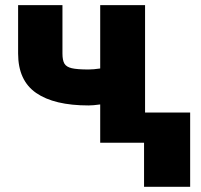

<svg xmlns="http://www.w3.org/2000/svg" viewBox="-20 -550 776 740"><path d="M539.1 -116.2H712.9V169.9H535.2V0H366.2V-147.5Q338.9 -143.6 321.3 -143.6Q189 -143.6 119.4 -191.7Q49.8 -239.7 49.8 -343.8V-530.3H220.7V-343.8Q220.7 -317.4 228.3 -304.7Q235.8 -292 256.6 -287.1Q277.3 -282.2 321.3 -282.2Q340.3 -282.2 366.2 -286.1V-530.3H539.1Z"/></svg>

Font: Pretendard Std Black
Style: Regular
Weight: 900
Designer: Base glyphs from Inter by Rasmus Andersson; Hangeul glyphs from Noto Sans CJK(Source Han Sans) by Jang Soo-young and Kan
Foundry: Kil Hyung-jin
Version: Version 1.309